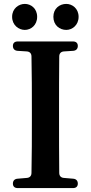

<svg xmlns="http://www.w3.org/2000/svg" viewBox="-20 -955 464 982"><path d="M107 -802C138 -802 170 -826 170 -869C170 -912 138 -935 107 -935C76 -935 42 -912 42 -869C42 -826 76 -802 107 -802ZM71 7H353C369 7 378 -1 378 -16C378 -31 369 -40 354 -41L307 -45C292 -46 283 -55 283 -71C282 -161 282 -253 282 -343V-393C282 -484 282 -576 283 -666C283 -682 292 -691 307 -692L354 -695C369 -696 378 -705 378 -720C378 -735 369 -743 353 -743H71C55 -743 46 -735 46 -720C46 -705 55 -696 70 -695L117 -692C132 -691 141 -682 141 -666C143 -576 143 -484 143 -393V-343C143 -252 143 -160 141 -71C141 -55 132 -46 117 -45L70 -41C55 -40 46 -31 46 -16C46 -1 55 7 71 7ZM253 -869C253 -826 285 -802 319 -802C349 -802 382 -826 382 -869C382 -912 349 -935 319 -935C285 -935 253 -912 253 -869Z"/></svg>

Font: 寒蝉锦书宋Pro Soft
Style: Regular
Weight: 700
Designer: 寒蝉锦书宋{Warren} 思源宋体{Ryoko NISHIZUKA 西塚涼子 (kana & ideographs); Frank Grießhammer (Latin, Greek & Cyrillic); Wenlong ZHANG 
Foundry: Adobe & ChillType
Version: Version 2.000;Glyphs 3.1.1 (3135)